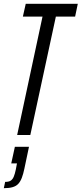

<svg xmlns="http://www.w3.org/2000/svg" viewBox="-32 -708 428 1007"><path d="M58 0 191 -621H88L103 -688H376L362 -621H261L127 0ZM-12 279 -5 246Q14 246 24 239.5Q34 233 40 219Q46 205 51 181L57 149H27L46 62H120L96 176Q90 205 82.5 224.5Q75 244 64 256Q53 268 34.5 273.5Q16 279 -12 279Z"/></svg>

Font: Saira UltraCondensed Medium
Style: Italic
Weight: 500
Width: 1
Italic angle: -12°
Designer: Hector Gatti with collaboration of the Omnibus-Type team
Foundry: Omnibus-Type
Version: Version 1.101